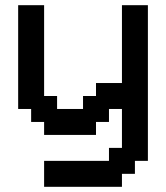

<svg xmlns="http://www.w3.org/2000/svg" viewBox="-20 -520 640 740"><path d="M150 200H450V150H500V100H550V-500H450V-200H350V-150H300V-100H200V-150H150V-500H50V-100H100V-50H150V0H350V-50H400V-100H450V50H400V100H150Z"/></svg>

Font: Matrix Sans Video
Style: Regular
Weight: 400
Designer: Brad Neil
Version: Version 1.100